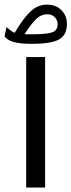

<svg xmlns="http://www.w3.org/2000/svg" viewBox="-42 -820 312 838"><path d="M98.6 -670.4H64.9Q95.7 -718.3 116.9 -738Q138.2 -757.8 164.6 -757.8Q184.6 -757.8 197 -745.1Q209.5 -732.4 209.5 -713.9Q209.5 -687 185.3 -678.7Q161.1 -670.4 98.6 -670.4ZM-22 -661.6Q-11.2 -645 16.8 -637Q44.9 -628.9 87.9 -628.9H99.6Q182.6 -628.9 216.3 -648.2Q250 -667.5 250 -715.8Q250 -752 225.8 -775.9Q201.7 -799.8 162.6 -799.8Q124 -799.8 92.5 -771.2Q61 -742.7 22 -676.8Q13.2 -680.2 2.9 -688.2Q-7.3 -696.3 -13.7 -701.7ZM72.3 -570.8V-1.4H154.8V-570.8Z"/></svg>

Font: Vazir Variable Regular
Style: Regular
Weight: 400
Designer: Saber Rastikerdar
Foundry: Saber Rastikerdar
Version: Version 30.1.0